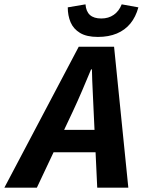

<svg xmlns="http://www.w3.org/2000/svg" viewBox="-82 -868 660 888"><path d="M-61.8 0 282.1 -651.8H445.6L511.5 0H367.7L351.1 -353.2Q349.2 -401.7 346.7 -448.9Q344.2 -496 343.2 -546.9H339.2Q318.2 -496.6 298.1 -449.4Q278 -402.3 255.1 -353.2L88.5 0ZM108.9 -163.8 133.4 -267.3H431.6L407.4 -163.8ZM370.7 -697.2Q318.5 -697.2 288 -715.8Q257.5 -734.3 244.4 -765.2Q231.4 -796.1 231.4 -834L313.4 -847.9Q315.9 -815 334 -798.7Q352.1 -782.5 386.6 -782.5Q419.8 -782.5 444.1 -799.4Q468.4 -816.3 480.9 -847.9L558 -834Q545.9 -789.7 521 -759.2Q496 -728.8 458.3 -713Q420.5 -697.2 370.7 -697.2Z"/></svg>

Font: Source Sans Variable
Style: Italic
Weight: 200
Italic angle: -11°
Designer: Paul D. Hunt
Foundry: Adobe Systems Incorporated
Version: Version 3.006;hotconv 1.0.111;makeotfexe 2.5.65597